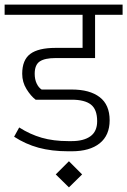

<svg xmlns="http://www.w3.org/2000/svg" viewBox="-30 -654 550 830"><path d="M0 0ZM120 -335Q120 -311 128.5 -293Q137 -275 150 -267H280Q358 -267 401 -234Q444 -201 444 -134Q444 -69 401 -34.5Q358 0 280 0H265Q193 0 136.5 -15.5Q80 -31 31 -63L53 -103Q100 -73 150.5 -58.5Q201 -44 265 -44H280Q332 -44 361 -65Q390 -86 390 -130Q390 -181 363 -202Q336 -223 280 -223H124Q103 -239 84.5 -269Q66 -299 66 -335Q66 -395 101 -421Q136 -447 210 -447H327V-590H-10V-634H500V-590H381V-403H210Q164 -403 142 -388.5Q120 -374 120 -335ZM211 100 268 43 325 100 268 156Z"/></svg>

Font: Biryani UltraLight
Style: Regular
Weight: 250
Designer: Dan Reynolds and Mathieu Réguer
Foundry: Dan Reynolds and Mathieu Réguer
Version: Version 1.003; ttfautohint (v1.1) -l 5 -r 5 -G 72 -x 0 -D la